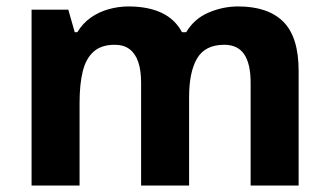

<svg xmlns="http://www.w3.org/2000/svg" viewBox="-20 -576 1022 596"><path d="M719 -556Q812 -556 859.5 -508.5Q907 -461 907 -356V0H758V-319Q758 -378 738 -407.5Q718 -437 676 -437Q617 -437 592 -395Q567 -353 567 -274V0H418V-319Q418 -358 409 -384Q400 -410 382 -423.5Q364 -437 336 -437Q295 -437 271 -416Q247 -395 237 -355Q227 -315 227 -257V0H78V-546H192L212 -476H220Q237 -504 262 -521.5Q287 -539 317.5 -547.5Q348 -556 379 -556Q439 -556 481 -536.5Q523 -517 545 -476H558Q583 -518 627.5 -537Q672 -556 719 -556Z"/></svg>

Font: Noto Sans Thai
Style: Bold
Weight: 700
Designer: Monotype Design Team
Foundry: Monotype Imaging Inc.
Version: Version 2.001